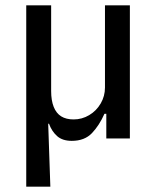

<svg xmlns="http://www.w3.org/2000/svg" viewBox="-20 -517 584 717"><path d="M78 180V-497H171V-177Q171 -142 180.5 -118Q190 -94 208.5 -82.5Q227 -71 255 -71Q286 -71 313 -87Q340 -103 356 -130.5Q372 -158 372 -190V-497H465V0H377V-92H370Q351 -49 323.5 -20Q296 9 248 9Q213 9 193 -9Q173 -27 163 -55H160L168 180Z"/></svg>

Font: Nunito Sans 7pt Condensed Medium
Style: Regular
Weight: 500
Width: 3
Designer: Vernon Adams
Foundry: Vernon Adams
Version: Version 3.101;gftools[0.9.27]